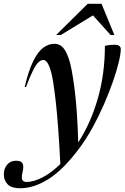

<svg xmlns="http://www.w3.org/2000/svg" viewBox="-105 -752 652 1004"><path d="M31 -297H24Q44.5 -383.5 69 -432.8Q93.5 -482 121.2 -502.5Q149 -523 180 -523Q204 -523 222 -505.8Q240 -488.5 255.5 -443Q270.5 -399 285 -286.2Q299.5 -173.5 304 -7Q369.5 -108 406.5 -236.8Q443.5 -365.5 443.5 -512Q457 -515.5 469.2 -516.8Q481.5 -518 493.5 -518Q526.5 -518 526.5 -495.5Q526.5 -470 515.5 -424.8Q504.5 -379.5 484.5 -322.5Q464.5 -265.5 437.8 -204.5Q411 -143.5 379.5 -86Q348 -28.5 314 17.5Q229.5 132.5 151.5 182.5Q73.5 232.5 0 232.5Q-44.5 232.5 -64.8 212Q-85 191.5 -85 159.5Q-85 130 -67.8 109.2Q-50.5 88.5 -21 88.5Q5.5 88.5 13 102.8Q20.5 117 13 148Q6 178.5 11.8 189Q17.5 199.5 34.5 199.5Q70.5 199.5 117 175.8Q163.5 152 210.5 105.5Q200 -101.5 187.2 -214.8Q174.5 -328 163.5 -371Q152.5 -411 142.2 -424.8Q132 -438.5 121.5 -438.5Q110 -438.5 97.2 -427.5Q84.5 -416.5 68.8 -386Q53 -355.5 31 -297ZM188.5 -569 353.5 -732H426L493 -569H473.5L381 -671.5L213 -569Z"/></svg>

Font: Newsreader Display Medium
Style: Italic
Weight: 500
Italic angle: -17°
Designer: Hugues Gentile
Foundry: Production Type
Version: Version 1.001